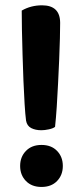

<svg xmlns="http://www.w3.org/2000/svg" viewBox="-20 -703 321 738"><path d="M211.2 -614.8Q211.2 -592.8 210.3 -555.8Q209.5 -518.8 207.5 -474Q205.5 -429.3 203.2 -382.3Q200.9 -335.2 198.1 -292Q195.2 -248.7 191.6 -215.4Q184.3 -209.4 168 -205.9Q151.8 -202.4 139.1 -202.4Q116.2 -202.4 100 -210.7Q83.7 -219 80.1 -239.6Q77.1 -262.6 74.6 -302.8Q72.1 -343 70.1 -392.6Q68.1 -442.1 66.7 -492.8Q65.2 -543.5 64.3 -588.1Q63.5 -632.6 63.5 -662.3Q98.7 -682.6 141.5 -682.6Q211.2 -682.6 211.2 -614.8ZM57.4 -65.1Q57.4 -100 79.7 -122.9Q101.9 -145.9 139.5 -145.9Q177.4 -145.9 199.4 -122.9Q221.5 -100 221.5 -65.1Q221.5 -30.2 199.4 -7.3Q177.4 15.6 139.5 15.6Q101.9 15.6 79.7 -7.3Q57.4 -30.2 57.4 -65.1Z"/></svg>

Font: Baloo Tamma 2
Style: Regular
Weight: 400
Designer: Divya Kowshik, Shuchita Grover and Ek Type
Foundry: Ek Type
Version: Version 1.700